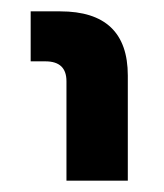

<svg xmlns="http://www.w3.org/2000/svg" viewBox="-20 -612 288 338"><path d="M205 -479V-294H97V-469Q97 -504 60 -504H34V-592H86Q205 -592 205 -479Z"/></svg>

Font: LT Superior Semi-bold
Style: Regular
Weight: 600
Designer: Daniel Lyons
Foundry: LyonsType
Version: Version 1.0